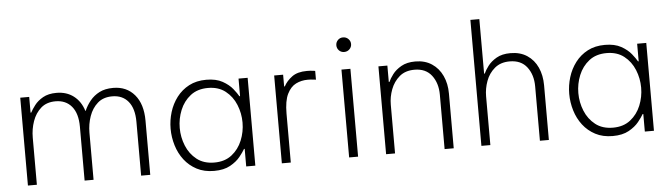

<svg xmlns="http://www.w3.org/2000/svg" viewBox="-48 -952 4032 1154"><g transform="rotate(-5 1968.5 -375.0)"><path d="M80 0V-530H134V-435H138Q147 -453 166 -478Q185 -503 217.5 -521.5Q250 -540 299 -540Q360 -540 402.5 -507.5Q445 -475 463 -417H465Q478 -448 501 -476.5Q524 -505 558 -522.5Q592 -540 641 -540Q722 -540 770 -483.5Q818 -427 818 -327V0H763V-325Q763 -405 728 -447.5Q693 -490 631 -490Q577 -490 543 -460Q509 -430 492.5 -383Q476 -336 476 -284V0H422V-325Q422 -405 386.5 -447.5Q351 -490 289 -490Q235 -490 201 -460Q167 -430 150.5 -383Q134 -336 134 -284V0Z M1203 -540Q1262 -540 1300.5 -518.5Q1339 -497 1361 -469.5Q1383 -442 1393 -424H1397V-530H1452V0H1397V-106H1393Q1383 -88 1361 -60.5Q1339 -33 1300.5 -11.5Q1262 10 1203 10Q1143 10 1098.5 -13.5Q1054 -37 1024 -76Q994 -115 979 -164.5Q964 -214 964 -265Q964 -316 979 -365Q994 -414 1024 -453.5Q1054 -493 1098.5 -516.5Q1143 -540 1203 -540ZM1209 -490Q1145 -490 1103 -457Q1061 -424 1040 -372.5Q1019 -321 1019 -265Q1019 -209 1040 -157.5Q1061 -106 1103 -73Q1145 -40 1209 -40Q1272 -40 1314 -73Q1356 -106 1377 -157.5Q1398 -209 1398 -265Q1398 -321 1377 -372.5Q1356 -424 1314 -457Q1272 -490 1209 -490Z M1612 0V-530H1666V-459H1670Q1687 -491 1720 -515.5Q1753 -540 1810 -540Q1830 -540 1845 -538Q1860 -536 1860 -536V-483Q1860 -483 1844 -485Q1828 -487 1810 -487Q1772 -487 1739.5 -471Q1707 -455 1686.5 -413.5Q1666 -372 1666 -295V0Z M2044 -634Q2025 -634 2012.5 -647Q2000 -660 2000 -678Q2000 -696 2012.5 -709Q2025 -722 2044 -722Q2063 -722 2076 -709Q2089 -696 2089 -678Q2089 -660 2076 -647Q2063 -634 2044 -634ZM2018 0V-530H2072V0Z M2241 0V-530H2295V-431H2299Q2307 -450 2326 -475.5Q2345 -501 2379 -520.5Q2413 -540 2464 -540Q2522 -540 2563.5 -512.5Q2605 -485 2627 -437.5Q2649 -390 2649 -330V0H2594V-328Q2594 -398 2558.5 -444.5Q2523 -491 2455 -491Q2399 -491 2364 -461Q2329 -431 2312 -386Q2295 -341 2295 -294V0Z M2816 0V-760H2870V-431H2874Q2882 -450 2901 -475.5Q2920 -501 2953.5 -520.5Q2987 -540 3038 -540Q3097 -540 3138.5 -512.5Q3180 -485 3201.5 -437.5Q3223 -390 3223 -330V0H3169V-328Q3169 -398 3133.5 -444.5Q3098 -491 3029 -491Q2974 -491 2938.5 -461Q2903 -431 2886.5 -386Q2870 -341 2870 -294V0Z M3608 -540Q3667 -540 3705.5 -518.5Q3744 -497 3766 -469.5Q3788 -442 3798 -424H3802V-530H3857V0H3802V-106H3798Q3788 -88 3766 -60.5Q3744 -33 3705.5 -11.5Q3667 10 3608 10Q3548 10 3503.5 -13.5Q3459 -37 3429 -76Q3399 -115 3384 -164.5Q3369 -214 3369 -265Q3369 -316 3384 -365Q3399 -414 3429 -453.5Q3459 -493 3503.5 -516.5Q3548 -540 3608 -540ZM3614 -490Q3550 -490 3508 -457Q3466 -424 3445 -372.5Q3424 -321 3424 -265Q3424 -209 3445 -157.5Q3466 -106 3508 -73Q3550 -40 3614 -40Q3677 -40 3719 -73Q3761 -106 3782 -157.5Q3803 -209 3803 -265Q3803 -321 3782 -372.5Q3761 -424 3719 -457Q3677 -490 3614 -490Z"/></g></svg>

Font: Be Vietnam Pro ExtraLight
Style: Regular
Weight: 200
Designer: Lam Bao, Tony Le, Vietanh Nguyen
Foundry: Yellow Type Foundry
Version: Version 1.002; ttfautohint (v1.8.3)